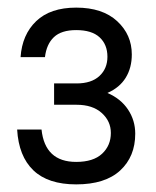

<svg xmlns="http://www.w3.org/2000/svg" viewBox="-20 -857 410 504"><path d="M180 -373Q106 -373 67.5 -410Q29 -447 25 -517H89Q98 -432 180 -432Q225 -432 248 -453.5Q271 -475 271 -508Q271 -539 247 -560.5Q223 -582 181 -582H122V-638H181Q220 -638 241 -657.5Q262 -677 262 -708Q262 -740 241.5 -759Q221 -778 180 -778Q141 -778 121.5 -759.5Q102 -741 98 -707H34Q38 -766 75 -801.5Q112 -837 180 -837Q249 -837 287.5 -801.5Q326 -766 326 -714Q326 -679 310 -653Q294 -627 262 -613Q297 -598 316 -569.5Q335 -541 335 -506Q335 -446 295.5 -409.5Q256 -373 180 -373Z"/></svg>

Font: PT Root UI
Style: Regular
Weight: 400
Designer: Vitaly Kuzmin
Foundry: ParaType Ltd.
Version: Version 2.001G